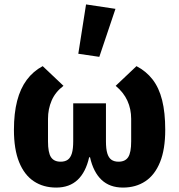

<svg xmlns="http://www.w3.org/2000/svg" viewBox="-20 -836 810 868"><path d="M459 -369V-197Q459 -163 465 -143Q471 -123 483.5 -114Q496 -105 516 -105Q546 -105 559.5 -125.5Q573 -146 573 -197V-299Q573 -343 556 -380.5Q539 -418 503 -448L597 -537Q641 -514 670 -476.5Q699 -439 713 -383Q727 -327 727 -249Q727 -161 703.5 -103Q680 -45 637 -16.5Q594 12 536 12Q476 12 439 -23Q402 -58 387 -125H383Q368 -58 331 -23Q294 12 234 12Q176 12 133 -16.5Q90 -45 66.5 -103Q43 -161 43 -249Q43 -324 57.5 -380Q72 -436 101 -475Q130 -514 173 -537L267 -448Q230 -420 213.5 -381.5Q197 -343 197 -299V-197Q197 -146 210.5 -125.5Q224 -105 254 -105Q274 -105 286.5 -114Q299 -123 305 -143Q311 -163 311 -197V-369ZM502 -796 429 -579 334 -593 369 -816Z"/></svg>

Font: IBM Plex Sans
Style: Regular
Weight: 400
Designer: Mike Abbink, Paul van der Laan, Pieter van Rosmalen
Foundry: Bold Monday
Version: Version 3.201